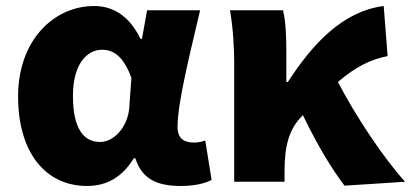

<svg xmlns="http://www.w3.org/2000/svg" viewBox="-20 -603 1364 637"><path d="M269 14C335 14 386 -16 424 -78H429C451 -10 499 14 580 14C627 14 661 5 682 -6L661 -137C648 -132 635 -130 624 -130C592 -130 569 -142 569 -182C569 -265 614 -440 644 -569H468L451 -474H446C409 -551 355 -583 292 -583C160 -583 40 -471 40 -283C40 -98 130 14 269 14ZM312 -132C257 -132 222 -177 222 -285C222 -394 271 -438 319 -438C365 -438 394 -404 416 -345L409 -248C405 -183 359 -132 312 -132Z M757 0H924V-35C924 -122 940 -176 983 -219L985 -221C1035 -117 1082 -41 1123 13L1324 0C1249 -83 1159 -220 1101 -331C1161 -382 1208 -405 1266 -417L1253 -583C1118 -566 1018 -459 935 -331H930V-427C930 -481 928 -532 919 -569H743C754 -508 757 -437 757 -392Z"/></svg>

Font: Noto Sans JP Black
Style: Regular
Weight: 900
Designer: Ryoko NISHIZUKA 西塚涼子 (kana, bopomofo & ideographs); Paul D. Hunt (Latin, Greek & Cyrillic); Sandoll Communications 산돌커뮤니
Foundry: Adobe
Version: Version 2.002;hotconv 1.0.116;makeotfexe 2.5.65601